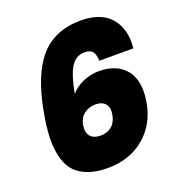

<svg xmlns="http://www.w3.org/2000/svg" viewBox="-135 -857 904 973"><g transform="rotate(-20 317.5 -370.0)"><path d="M609.9 -521H426.8Q425.8 -554.7 413.1 -570.8Q400.4 -586.9 370.1 -586.9Q322.3 -586.9 295.4 -542.5Q268.6 -498 252 -404.8Q277.8 -436 318.8 -454.1Q359.9 -472.2 405.8 -472.2Q502.9 -472.2 550.8 -412.1Q598.6 -352.1 579.1 -240.2Q559.6 -128.4 479.7 -61.8Q399.9 4.9 282.2 4.9Q216.8 4.9 171.1 -13.7Q125.5 -32.2 100.6 -64Q75.7 -95.7 65.4 -143.8Q55.2 -191.9 57.4 -244.9Q59.6 -297.9 71.8 -365.2Q106 -561 186 -653.1Q266.1 -745.1 408.2 -745.1Q456.1 -745.1 493.2 -732.7Q530.3 -720.2 553.7 -699Q577.1 -677.7 591.3 -648.7Q605.5 -619.6 609.6 -587.9Q613.8 -556.2 609.9 -521ZM331.1 -319.8Q296.4 -319.8 270.3 -299.8Q244.1 -279.8 237.8 -243.2Q231.4 -203.6 249 -182.9Q266.6 -162.1 305.2 -162.1Q340.8 -162.1 364.7 -182.6Q388.7 -203.1 395 -241.2Q401.9 -277.8 385 -298.8Q368.2 -319.8 331.1 -319.8Z"/></g></svg>

Font: Poppins ExtraBold
Style: Italic
Weight: 800
Italic angle: -10°
Designer: Ninad Kale (Devanagari), Jonny Pinhorn (Latin)
Foundry: Indian Type Foundry
Version: Version 3.200;PS 1.000;hotconv 16.6.54;makeotf.lib2.5.65590